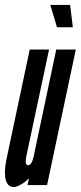

<svg xmlns="http://www.w3.org/2000/svg" viewBox="-22 -747 326 775"><path d="M34 8Q45 8 64.2 -3.2Q83.5 -14.5 95 -28L89 0H168L284 -547H205L114 -116Q106 -80 92 -80Q77 -80 84 -115L176 -547H98L3 -99Q-6.5 -47.5 1.5 -19.8Q9.5 8 34 8ZM208 -637H272L261 -727H181Z"/></svg>

Font: League Gothic Condensed Italic
Style: Regular
Weight: 400
Width: 3
Designer: The League of Moveable Type
Version: Version 1.600; ttfautohint (v1.8.3)